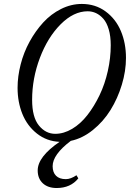

<svg xmlns="http://www.w3.org/2000/svg" viewBox="-20 -696 650 960"><path d="M263.2 244.1Q219.7 244.1 194.1 220.5Q168.5 196.8 168.5 156.2Q168.5 87.9 277.8 13.2Q213.4 10.3 164.8 -28.1Q116.2 -66.4 92 -126Q67.9 -185.5 67.9 -256.8Q67.9 -314 83.3 -374Q98.6 -434.1 127.9 -487.5Q157.2 -541 196 -583.5Q234.9 -626 285.2 -651.1Q335.4 -676.3 389.2 -676.3Q457 -676.3 508.1 -638.7Q559.1 -601.1 584.5 -540.5Q609.9 -480 609.9 -406.2Q609.9 -340.8 589.1 -272.2Q568.4 -203.6 532.5 -145.8Q496.6 -87.9 444.3 -45.9Q392.1 -3.9 334 8.3Q243.2 77.1 243.2 134.8Q243.2 166 260.3 182.9Q277.3 199.7 309.1 199.7Q333.5 199.7 362.3 180.2L371.6 195.8Q333 244.1 263.2 244.1ZM256.3 -26.9Q298.8 -26.9 340.8 -51.8Q382.8 -76.7 417 -120.6Q451.2 -164.6 477.8 -220Q504.4 -275.4 519 -340.6Q533.7 -405.8 533.7 -469.7Q533.7 -515.1 523.7 -549.1Q513.7 -583 496.8 -602.1Q480 -621.1 460.2 -630.4Q440.4 -639.6 418.5 -639.6Q348.1 -639.6 283.2 -574.5Q218.3 -509.3 179.4 -406.5Q140.6 -303.7 140.6 -196.8Q140.6 -109.9 174.6 -68.4Q208.5 -26.9 256.3 -26.9Z"/></svg>

Font: Elstob 10pt
Style: Italic
Weight: 400
Italic angle: -20°
Designer: Peter S. Baker
Version: Version 1.015